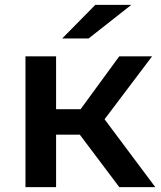

<svg xmlns="http://www.w3.org/2000/svg" viewBox="-20 -764 658 784"><path d="M342 -607 516 -744H369L234 -607ZM306 -214 467 0H614L407 -277L601 -534H467L309 -318H209V-534H84V0H209V-214Z"/></svg>

Font: Talent
Style: Bold
Weight: 600
Designer: Mike Powis
Version: Version 1.001;hotconv 1.0.109;makeotfexe 2.5.65596